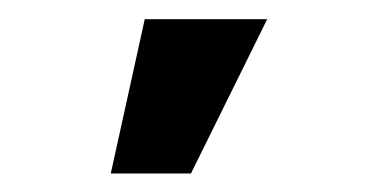

<svg xmlns="http://www.w3.org/2000/svg" viewBox="-20 -778 394 204"><path d="M133.8 -757.6H263.9L182.9 -593.7H97.7Z"/></svg>

Font: Pretendard GOV Variable
Style: Regular
Weight: 400
Designer: Base glyphs from Inter by Rasmus Andersson; Hangul glyphs from Noto Sans CJK(Source Han Sans) by Jang Soo-young and Kang
Foundry: Kil Hyung-jin
Version: Version 1.307;Glyphs 3.2 (3192)